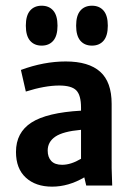

<svg xmlns="http://www.w3.org/2000/svg" viewBox="-20 -663 478 686"><path d="M288.1 0 281.2 -29.3Q224.6 3.9 166 3.9Q107.4 3.9 72.3 -28.3Q37.1 -60.5 37.1 -120.1Q37.1 -189.5 92.3 -225.1Q147.5 -260.7 269.5 -267.6V-278.3Q269.5 -323.2 252.4 -340.3Q235.4 -357.4 191.4 -357.4Q140.6 -357.4 72.3 -335.9L54.7 -413.1Q136.7 -443.4 214.8 -443.4Q296.9 -443.4 337.9 -406.7Q378.9 -370.1 378.9 -292V-62.5L380.9 0ZM202.1 -74.2Q233.4 -74.2 269.5 -95.7V-199.2Q205.1 -193.4 177.7 -174.8Q150.4 -156.2 150.4 -125Q150.4 -101.6 163.1 -87.9Q175.8 -74.2 202.1 -74.2ZM72.3 -571.3Q72.3 -607.4 87.4 -625Q102.5 -642.6 128.9 -642.6Q155.3 -642.6 170.4 -625Q185.5 -607.4 185.5 -571.3Q185.5 -535.2 170.4 -517.6Q155.3 -500 128.9 -500Q102.5 -500 87.4 -517.6Q72.3 -535.2 72.3 -571.3ZM252 -571.3Q252 -607.4 267.1 -625Q282.2 -642.6 308.6 -642.6Q335 -642.6 350.1 -625Q365.2 -607.4 365.2 -571.3Q365.2 -535.2 350.1 -517.6Q335 -500 308.6 -500Q282.2 -500 267.1 -517.6Q252 -535.2 252 -571.3Z"/></svg>

Font: Sudo
Style: Bold
Weight: 700
Monospace: yes
Designer: Jens Kutilek
Foundry: Jens Kutilek
Version: Version 0.040